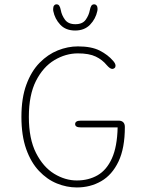

<svg xmlns="http://www.w3.org/2000/svg" viewBox="-20 -834 659 865"><path d="M326 10.5Q280.5 10.5 236.2 -7.5Q192 -25.5 155.8 -63.8Q119.5 -102 98 -162.5Q76.5 -223 76.5 -307.5Q76.5 -392.5 98.8 -452.8Q121 -513 158.2 -551Q195.5 -589 240.5 -607Q285.5 -625 331 -625Q392 -625 429 -606.2Q466 -587.5 490 -559.5Q495.5 -553 498 -547.8Q500.5 -542.5 500.5 -537.5Q500.5 -531 495.8 -527.2Q491 -523.5 486 -523.5Q480.5 -523.5 474.2 -528Q468 -532.5 461 -540.5Q441 -565 411.2 -579.2Q381.5 -593.5 331 -593.5Q276 -593.5 225.2 -563.2Q174.5 -533 142.2 -469.8Q110 -406.5 110 -307.5Q110 -208.5 142.2 -145Q174.5 -81.5 224 -51.2Q273.5 -21 326 -21Q379 -21 419.8 -44.5Q460.5 -68 484.2 -120.5Q508 -173 510 -260H345Q331 -260 324.8 -263.8Q318.5 -267.5 318.5 -275Q318.5 -282.5 324.8 -286.5Q331 -290.5 345 -290.5H514Q528 -290.5 535.2 -283.2Q542.5 -276 542.5 -262Q542.5 -166.5 513.8 -106.2Q485 -46 436 -17.8Q387 10.5 326 10.5ZM404 -814.5Q411 -814.5 415.2 -809.2Q419.5 -804 419.5 -794Q419.5 -792 419.2 -789.5Q419 -787 418.5 -784.5Q411 -749 385.8 -722.8Q360.5 -696.5 318.5 -696.5Q276 -696.5 251.5 -722.8Q227 -749 220 -784.5Q219.5 -787 219.5 -789.5Q219.5 -792 219.5 -794Q219.5 -804 223.8 -809.2Q228 -814.5 234.5 -814.5Q243 -814.5 247.2 -807.8Q251.5 -801 254 -788Q258 -765.5 272.8 -745.2Q287.5 -725 319.5 -725Q352 -725 366.2 -745.2Q380.5 -765.5 384.5 -787.5Q387 -800.5 391.2 -807.5Q395.5 -814.5 404 -814.5Z"/></svg>

Font: Sono ExtraLight
Style: Regular
Weight: 200
Designer: Tyler Finck
Foundry: Tyler Finck
Version: Version 2.112